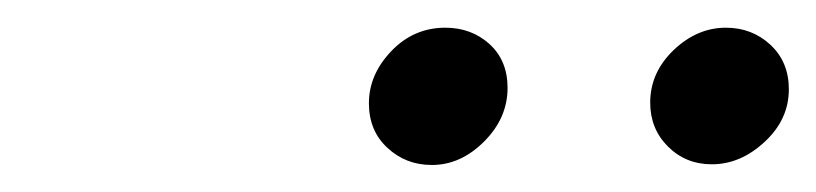

<svg xmlns="http://www.w3.org/2000/svg" viewBox="-20 -631 595 140"><path d="M249 -555.7Q249 -576.7 265.4 -593.8Q281.7 -610.8 304.7 -610.8Q323.7 -610.8 336.9 -598.9Q350.1 -586.9 350.1 -566.9Q350.1 -544.9 333 -527.8Q315.9 -510.7 294.9 -510.7Q275.9 -510.7 262.5 -523.2Q249 -535.6 249 -555.7ZM454.1 -556.2Q454.1 -578.1 471.2 -594.5Q488.3 -610.8 509.3 -610.8Q528.3 -610.8 541.7 -598.4Q555.2 -585.9 555.2 -565.9Q555.2 -543.9 537.6 -527.6Q520 -511.2 499 -511.2Q480 -511.2 467 -524.2Q454.1 -537.1 454.1 -556.2Z"/></svg>

Font: CMU Typewriter Text
Style: Italic
Weight: 500
Italic angle: -14.04°
Version: Version 0.7.0